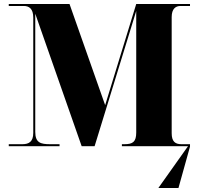

<svg xmlns="http://www.w3.org/2000/svg" viewBox="-20 -734 1005 964"><path d="M24 0H279V-10H232C184 -10 157 -17 157 -72V-665L390 0H455L664 -679V-69C664 -22 647 -10 605 -10H592V0H924L775 210H876L934 2V0V-10H891C860 -10 842 -23 842 -65V-648C842 -691 863 -704 886 -704H934V-714H664L508 -206L329 -714H24V-704H100C125 -704 147 -691 147 -646V-67C147 -22 125 -10 92 -10H24Z"/></svg>

Font: Noto Serif Display ExtraBold
Style: Regular
Weight: 800
Designer: Monotype Design Team
Foundry: Monotype Imaging Inc.
Version: Version 2.009